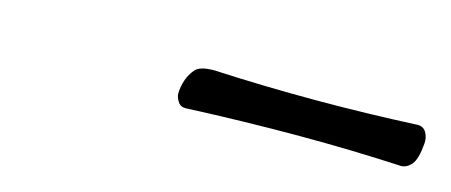

<svg xmlns="http://www.w3.org/2000/svg" viewBox="-23 -706 505 215"><g transform="rotate(15 229.5 -598.5)"><path d="M189.9 -573.7Q183.6 -573.7 180.7 -578.6Q177.7 -583.5 177.7 -587.4Q177.7 -595.2 180.7 -604Q183.1 -610.8 188.2 -616.9Q193.4 -623 210 -623Q268.6 -620.1 327.6 -620.1Q386.2 -620.1 445.8 -623Q452.6 -623 455.8 -617.4Q459 -611.8 458.5 -605Q457 -586.4 451.7 -580.1Q446.3 -573.7 439.5 -573.7Q380.9 -576.7 322.3 -576.7Q255.9 -576.7 189.9 -573.7Z"/></g></svg>

Font: IM FELL French Canon
Style: Italic
Weight: 400
Italic angle: -17°
Designer: Igino Marini
Foundry: Igino Marini
Version: 3.00